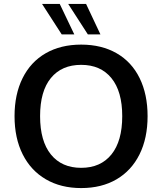

<svg xmlns="http://www.w3.org/2000/svg" viewBox="-20 -948 826 977"><path d="M54 -357Q54 -468 95 -550.5Q136 -633 212.5 -677Q289 -721 393 -721Q497 -721 573.5 -677Q650 -633 690.5 -550.5Q731 -468 731 -357Q731 -245 690 -162.5Q649 -80 573 -35.5Q497 9 393 9Q290 9 213.5 -35.5Q137 -80 95.5 -162.5Q54 -245 54 -357ZM602 -357Q602 -483 547 -550.5Q492 -618 393 -618Q294 -618 239 -551Q184 -484 184 -357Q184 -230 239 -162Q294 -94 393 -94Q492 -94 547 -162Q602 -230 602 -357ZM194 -928H284L358 -773H294ZM327 -928H418L491 -773H427Z"/></svg>

Font: Muli
Style: Bold
Weight: 700
Designer: Vernon Adams
Foundry: Vernon Adams
Version: Version 2.001